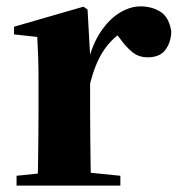

<svg xmlns="http://www.w3.org/2000/svg" viewBox="-20 -583 560 603"><path d="M32 0V-31L139 -42H249L358 -31V0ZM97 0Q99 -26 99.5 -68.5Q100 -111 100.5 -157Q101 -203 101 -238V-321Q101 -371 100 -401Q99 -431 97 -467L24 -475V-499L242 -562L255 -553L263 -409V-408V-238Q263 -203 263.5 -157Q264 -111 264.5 -68.5Q265 -26 266 0ZM263 -321 224 -386H256Q270 -444 296.5 -483.5Q323 -523 356 -543Q389 -563 421 -563Q457 -563 484 -546Q511 -529 518 -484Q517 -450 499.5 -426.5Q482 -403 444 -403Q416 -403 396 -419Q376 -435 356 -463L333 -492L365 -484Q327 -458 303 -420.5Q279 -383 263 -321Z"/></svg>

Font: Noto Serif JP ExtraLight Black
Style: Regular
Weight: 900
Version: Version 2.003-H1;hotconv 1.1.1;makeotfexe 2.6.0